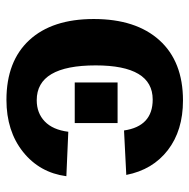

<svg xmlns="http://www.w3.org/2000/svg" viewBox="-16 -562 588 596"><g transform="rotate(90 278.0 -264.0)"><path d="M290 10Q170 10 104.5 -61Q39 -132 39 -261Q39 -392 105 -465Q171 -538 292 -538Q385 -538 446 -491Q507 -444 523 -362L385 -355Q372 -444 289 -444Q183 -444 183 -267Q183 -84 291 -84Q331 -84 357 -109Q383 -134 389 -182L527 -176Q516 -93 451.5 -41.5Q387 10 290 10ZM362 -202H236V-335H362Z"/></g></svg>

Font: Libra Sans
Style: Bold
Weight: 700
Foundry: Context Ltd
Version: Version 1.000